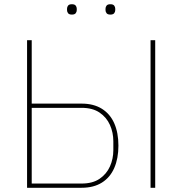

<svg xmlns="http://www.w3.org/2000/svg" viewBox="-20 -888 862 908"><path d="M108 0V-698H130V-398H366Q423 -398 462 -373.5Q501 -349 520.5 -304.5Q540 -260 540 -199Q540 -139 520.5 -94Q501 -49 462 -24.5Q423 0 366 0ZM130 -20H366Q418 -20 451 -42.5Q484 -65 500 -101Q516 -137 516 -178V-220Q516 -261 500 -297Q484 -333 451 -355.5Q418 -378 366 -378H130ZM692 0V-698H714V0ZM320 -819Q307 -819 302 -825.5Q297 -832 297 -840V-847Q297 -855 302 -861.5Q307 -868 320 -868Q333 -868 338 -861.5Q343 -855 343 -847V-840Q343 -832 338 -825.5Q333 -819 320 -819ZM502 -819Q489 -819 484 -825.5Q479 -832 479 -840V-847Q479 -855 484 -861.5Q489 -868 502 -868Q515 -868 520 -861.5Q525 -855 525 -847V-840Q525 -832 520 -825.5Q515 -819 502 -819Z"/></svg>

Font: IBM Plex Sans Thin
Style: Regular
Weight: 250
Designer: Mike Abbink, Paul van der Laan, Pieter van Rosmalen
Foundry: Bold Monday
Version: Version 3.201